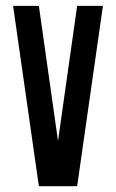

<svg xmlns="http://www.w3.org/2000/svg" viewBox="-20 -639 398 659"><path d="M24.9 -618.9 113.4 0H244.8L333.3 -618.9H244.8L179.1 -155.2L113.4 -618.9Z"/></svg>

Font: Ulica
Style: Regular
Weight: 400
Version: Version